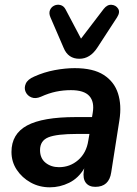

<svg xmlns="http://www.w3.org/2000/svg" viewBox="-20 -790 587 820"><path d="M193 10Q148 10 111 -10.5Q74 -31 51.5 -65Q29 -99 29 -141Q29 -218 95.5 -254Q162 -290 304 -290H373L376 -308Q384 -355 361.5 -380Q339 -405 283 -405Q250 -405 219 -398.5Q188 -392 155 -377Q132 -367 114.5 -374Q97 -381 89.5 -397.5Q82 -414 90 -432.5Q98 -451 126 -463Q168 -482 213.5 -490.5Q259 -499 299 -499Q378 -499 423 -470Q468 -441 484 -391Q500 -341 490 -277L455 -54Q446 8 387 8Q360 8 346.5 -9.5Q333 -27 338 -61L340 -71Q315 -29 275.5 -9.5Q236 10 193 10ZM232 -76Q279 -76 314 -106.5Q349 -137 357 -189L362 -218H310Q222 -218 186.5 -203.5Q151 -189 151 -149Q151 -114 174.5 -95Q198 -76 232 -76ZM319 -539Q271 -539 252 -585L195 -717Q188 -734 193.5 -747Q199 -760 211.5 -766Q224 -772 238 -768.5Q252 -765 260 -750L326 -625L423 -752Q438 -771 456.5 -769.5Q475 -768 484.5 -753Q494 -738 480 -716L396 -587Q365 -539 319 -539Z"/></svg>

Font: Nunito
Style: Bold Italic
Weight: 700
Italic angle: -9°
Designer: Vernon Adams
Foundry: Vernon Adams
Version: Version 3.601; ttfautohint (v1.8.2.53-6de2)